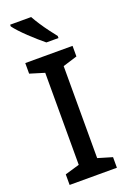

<svg xmlns="http://www.w3.org/2000/svg" viewBox="-176 -999 706 1057"><g transform="rotate(-20 177.0 -470.5)"><path d="M315 0H38V-62L123 -87V-626L38 -652V-714H315V-652L231 -626V-87L315 -62ZM155 -941Q167 -919 185 -891.5Q203 -864 222.5 -838Q242 -812 257 -793V-781H186Q169 -795 146.5 -814.5Q124 -834 101.5 -855.5Q79 -877 60.5 -897Q42 -917 32 -931V-941Z"/></g></svg>

Font: Noto Sans Tangsa Medium
Style: Regular
Weight: 500
Version: Version 1.504